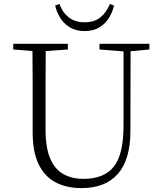

<svg xmlns="http://www.w3.org/2000/svg" viewBox="-20 -947 828 982"><path d="M262.2 -918.9 284.2 -926.8Q298.8 -884.3 331.1 -858.6Q363.3 -833 413.1 -833Q462.4 -833 493.9 -858.6Q525.4 -884.3 542 -926.8L563 -918.9Q556.6 -888.2 538.8 -857.9Q521 -827.6 490 -807.9Q459 -788.1 413.1 -788.1Q367.2 -788.1 335.9 -807.9Q304.7 -827.6 286.6 -857.9Q268.6 -888.2 262.2 -918.9ZM488.8 -693.8V-723.1H744.1V-693.8L647.9 -685.1L647 -277.8Q647 -130.4 582.8 -57.6Q518.6 15.1 397 15.1Q321.3 15.1 265.1 -13.9Q209 -43 178 -106Q147 -168.9 147 -271V-387.2Q147 -462.9 147 -537.4Q147 -611.8 146 -686L47.9 -693.8V-723.1H327.1V-693.8L213.9 -686Q213.4 -612.3 213.1 -537.8Q212.9 -463.4 212.9 -387.2V-286.1Q212.9 -192.4 236.6 -136.7Q260.3 -81.1 304 -56.6Q347.7 -32.2 407.2 -32.2Q512.7 -32.2 562.3 -95Q611.8 -157.7 611.8 -303.2V-684.1Z"/></svg>

Font: Source Han Serif TW ExtraLight
Style: Regular
Weight: 250
Designer: Ryoko NISHIZUKA Ë•øÂ°öÊ∂ºÂ≠ê (kana & ideographs); Frank Grie√ühammer (Latin, Greek & Cyrillic); Wenlong ZHANG Âº†ÊñáÈæô 
Foundry: Adobe
Version: Version 2.003;hotconv 1.1.1;makeotfexe 2.6.0